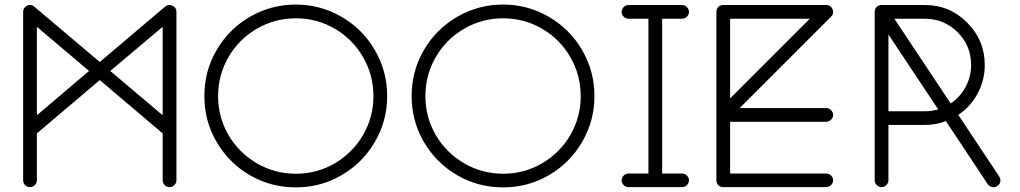

<svg xmlns="http://www.w3.org/2000/svg" viewBox="-20 -788 4456 839"><path d="M81.1 0C81.1 16.1 94.2 29.8 110.4 29.8C127.4 29.8 141.1 16.1 141.1 0V-205.1L416 -438L690.9 -205.1V0C690.9 16.1 704.1 29.8 720.2 29.8C737.3 29.8 751 16.1 751 0V-735.8C751 -749 745.1 -757.8 733.4 -763.2C729 -765.1 724.1 -766.1 719.7 -766.1C713.4 -766.1 707 -763.7 701.2 -758.8L416 -517.1L129.9 -758.8C124.5 -763.7 118.2 -766.1 111.8 -766.1C107.4 -766.6 103 -765.6 98.6 -763.2C86.9 -757.8 81.1 -748.5 81.1 -735.8ZM141.1 -670.9 369.1 -478 141.1 -284.2ZM690.9 -670.9V-284.2L461.9 -478Z M926.3 -168C961.9 -106.9 1010.7 -58.1 1071.8 -22.5C1133.3 13.2 1200.2 30.8 1272.5 30.8C1344.7 30.8 1411.6 13.2 1472.7 -22.5C1534.2 -58.1 1582.5 -106.9 1618.2 -168C1653.8 -229 1671.9 -295.9 1671.9 -368.2C1671.9 -440.9 1653.8 -507.8 1618.2 -568.8C1582.5 -630.4 1534.2 -678.7 1472.7 -714.4C1411.6 -750 1344.7 -768.1 1272.5 -768.1C1200.2 -768.1 1133.3 -750 1071.8 -714.4C1010.7 -678.7 961.9 -630.4 926.3 -568.8C890.6 -507.8 873 -440.9 873 -368.2C873 -295.9 890.6 -229 926.3 -168ZM978.5 -538.6C1008.8 -590.8 1050.3 -632.3 1102.5 -662.6C1154.8 -692.9 1211.9 -708 1272.9 -708C1334 -708 1390.6 -692.9 1442.9 -662.6C1495.1 -632.3 1536.1 -590.8 1566.4 -538.6C1596.7 -486.3 1611.8 -429.2 1611.8 -367.7C1611.8 -306.6 1596.7 -250 1566.4 -197.8C1536.1 -146 1495.1 -105 1442.9 -74.2C1390.6 -43.9 1334 -28.8 1272.9 -28.8C1211.9 -28.8 1154.8 -43.9 1102.5 -74.2C1050.3 -105 1008.8 -146 978.5 -197.8C948.2 -250 933.1 -306.6 933.1 -367.7C933.1 -429.2 948.2 -486.3 978.5 -538.6Z M1832 -168C1867.7 -106.9 1916.5 -58.1 1977.5 -22.5C2039.1 13.2 2106 30.8 2178.2 30.8C2250.5 30.8 2317.4 13.2 2378.4 -22.5C2439.9 -58.1 2488.3 -106.9 2523.9 -168C2559.6 -229 2577.6 -295.9 2577.6 -368.2C2577.6 -440.9 2559.6 -507.8 2523.9 -568.8C2488.3 -630.4 2439.9 -678.7 2378.4 -714.4C2317.4 -750 2250.5 -768.1 2178.2 -768.1C2106 -768.1 2039.1 -750 1977.5 -714.4C1916.5 -678.7 1867.7 -630.4 1832 -568.8C1796.4 -507.8 1778.8 -440.9 1778.8 -368.2C1778.8 -295.9 1796.4 -229 1832 -168ZM1884.3 -538.6C1914.6 -590.8 1956.1 -632.3 2008.3 -662.6C2060.5 -692.9 2117.7 -708 2178.7 -708C2239.7 -708 2296.4 -692.9 2348.6 -662.6C2400.9 -632.3 2441.9 -590.8 2472.2 -538.6C2502.4 -486.3 2517.6 -429.2 2517.6 -367.7C2517.6 -306.6 2502.4 -250 2472.2 -197.8C2441.9 -146 2400.9 -105 2348.6 -74.2C2296.4 -43.9 2239.7 -28.8 2178.7 -28.8C2117.7 -28.8 2060.5 -43.9 2008.3 -74.2C1956.1 -105 1914.6 -146 1884.3 -197.8C1854 -250 1838.9 -306.6 1838.9 -367.7C1838.9 -429.2 1854 -486.3 1884.3 -538.6Z M2726.6 -29.8C2710.4 -29.8 2696.3 -16.1 2696.3 0C2696.3 16.1 2710.4 29.8 2726.6 29.8H2960.4C2976.6 29.8 2990.7 16.1 2990.7 0C2990.7 -16.1 2976.6 -29.8 2960.4 -29.8H2873.5V-706.1H2960.4C2976.6 -706.1 2990.7 -720.2 2990.7 -735.8C2990.7 -752 2976.6 -766.1 2960.4 -766.1H2726.6C2710.4 -766.1 2696.3 -752 2696.3 -735.8C2696.3 -720.2 2710.4 -706.1 2726.6 -706.1H2813.5V-29.8H2726.6Z M3110.4 0C3110.4 17.6 3123 29.8 3140.6 29.8H3590.3C3606.4 29.8 3620.6 16.1 3620.6 0C3620.6 -16.1 3606.4 -29.8 3590.3 -29.8H3170.4V-255.9H3590.3C3606.4 -255.9 3620.6 -270 3620.6 -285.6C3620.6 -301.8 3606.4 -315.9 3590.3 -315.9H3212.4L3611.3 -714.8C3617.7 -721.2 3620.6 -728 3620.6 -735.4C3620.6 -739.3 3619.6 -743.2 3618.2 -747.6C3612.8 -759.8 3603.5 -766.1 3590.3 -766.1H3140.6C3123 -766.1 3110.4 -753.4 3110.4 -735.8ZM3170.4 -706.1H3518.6L3170.4 -357.9Z M3802.2 0C3802.2 16.1 3816.4 29.8 3832 29.8C3848.1 29.8 3862.3 16.1 3862.3 0V-242.2H4021.5C4053.2 -241.7 4084 -247.6 4113.3 -258.8L4296.4 17.1C4300.8 23.4 4307.1 27.8 4315.4 29.3C4317.9 29.8 4319.8 30.3 4321.8 30.3C4327.1 30.3 4332.5 28.3 4337.9 24.9C4345.2 20.5 4349.6 14.2 4351.1 5.9C4351.6 3.4 4351.6 1.5 4351.6 -0.5C4351.6 -5.9 4349.6 -11.7 4346.2 -17.1L4167.5 -286.1C4203.1 -310.1 4231.4 -340.8 4252 -379.4C4272.9 -418 4283.2 -459.5 4283.2 -503.9C4283.2 -575.7 4257.8 -637.7 4206.5 -689C4155.8 -740.2 4094.2 -766.1 4021.5 -766.1H3832.5C3830.1 -766.6 3827.6 -766.1 3825.2 -765.1H3823.2C3809.1 -760.3 3802.2 -750.5 3802.2 -735.8ZM4021.5 -706.1C4077.6 -706.1 4125 -686.5 4164.6 -647C4204.1 -607.4 4223.6 -560.1 4223.6 -503.9C4223.6 -435.1 4189 -373 4134.3 -335.9L3888.2 -706.1ZM3862.3 -637.2 4079.6 -310.1C4060.5 -304.7 4041.5 -301.8 4021.5 -301.8H3862.3Z"/></svg>

Font: Nemoy
Style: Medium
Weight: 500
Designer: BSozoo
Foundry: BSozoo
Version: Version 001.000